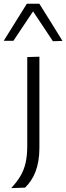

<svg xmlns="http://www.w3.org/2000/svg" viewBox="-50 -796 350 1011"><path d="M9 194.5Q38.5 163 57.2 131.5Q76 100 84.8 61.8Q93.5 23.5 93.5 -28.5V-219.5V-269.5Q93.5 -312.5 93.5 -350Q93.5 -387.5 93.5 -423Q93.5 -458.5 93.5 -495.5L157.5 -497.5Q157.5 -460.5 157.5 -424.8Q157.5 -389 157.5 -351.2Q157.5 -313.5 157.5 -269.5Q157.5 -209.5 157.5 -165.2Q157.5 -121 157.5 -86Q157.5 -51 157.5 -18.5Q157.5 19.5 152.2 50.8Q147 82 137 108Q127 134 113 154.8Q99 175.5 82 192ZM228.5 -579Q207 -612 185 -644.8Q163 -677.5 141.2 -710.2Q119.5 -743 97 -776.5H157Q187.5 -728 218 -679.2Q248.5 -630.5 279 -580.5ZM-30.5 -581Q0.5 -630.5 30.5 -678.8Q60.5 -727 91.5 -776.5H151.5Q129 -743 107.2 -710.8Q85.5 -678.5 64 -646.2Q42.5 -614 20.5 -581Z"/></svg>

Font: Commissioner Thin Light
Style: Regular
Weight: 300
Version: Version 1.000